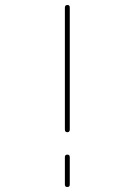

<svg xmlns="http://www.w3.org/2000/svg" viewBox="-20 -750 540 770"><path d="M240.2 -230.5V-719.7Q240.2 -729.5 250 -730Q259.8 -730.5 259.8 -719.7V-230.5Q259.8 -219.7 250 -219.7Q240.2 -219.7 240.2 -230.5ZM240.2 -9.8V-120.1Q240.2 -129.9 250 -129.9Q259.8 -129.9 259.8 -120.1V-9.8Q259.8 0 250 0Q240.2 0 240.2 -9.8Z"/></svg>

Font: Rounded-X Mgen+ 1mn thin
Style: Regular
Weight: 100
Designer: [Source Han Sans]
Ryoko NISHIZUKA  (kana & ideographs); Paul D. Hunt (Latin, Greek & Cyrillic); Wenlong ZHANG  (bopomofo
Version: Version 1.059.20150602